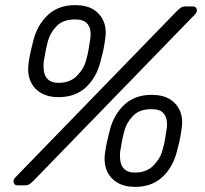

<svg xmlns="http://www.w3.org/2000/svg" viewBox="-20 -725 800 751"><path d="M50 0Q36 0 33.5 -11Q31 -22 40 -31L671 -681Q680 -690 687.5 -695Q695 -700 708 -700H733Q747 -700 749.5 -689Q752 -678 743 -669L112 -19Q103 -10 96 -5Q89 0 75 0ZM508 6Q467 6 438.5 -11Q410 -28 397.5 -58.5Q385 -89 391 -129Q395 -155 399 -172.5Q403 -190 410 -218Q426 -278 467 -316Q508 -354 573 -354Q617 -354 645 -336.5Q673 -319 685 -288.5Q697 -258 690 -218Q686 -190 682 -172.5Q678 -155 671 -129Q655 -69 614 -31.5Q573 6 508 6ZM508 -50Q553 -50 579.5 -77Q606 -104 614 -132Q622 -160 624.5 -174.5Q627 -189 631 -215Q635 -235 632 -254Q629 -273 616 -285.5Q603 -298 573 -298Q525 -298 500 -271.5Q475 -245 467 -215Q460 -189 457.5 -174.5Q455 -160 450 -132Q448 -113 451 -94Q454 -75 467.5 -62.5Q481 -50 508 -50ZM209 -345Q168 -345 139.5 -362Q111 -379 98.5 -409.5Q86 -440 92 -480Q96 -506 100 -523.5Q104 -541 111 -569Q127 -629 168 -667Q209 -705 274 -705Q318 -705 346 -687.5Q374 -670 386 -639.5Q398 -609 391 -569Q387 -541 383 -523.5Q379 -506 372 -480Q356 -420 315 -382.5Q274 -345 209 -345ZM209 -401Q254 -401 280.5 -428Q307 -455 315 -483Q323 -511 325.5 -525.5Q328 -540 332 -566Q336 -586 333.5 -605Q331 -624 317.5 -636.5Q304 -649 274 -649Q226 -649 201 -622.5Q176 -596 168 -566Q161 -540 158.5 -525.5Q156 -511 151 -483Q149 -464 152 -445Q155 -426 168.5 -413.5Q182 -401 209 -401Z"/></svg>

Font: Rubik Light Light
Style: Italic
Weight: 300
Italic angle: -12°
Version: Version 2.104